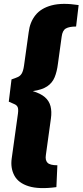

<svg xmlns="http://www.w3.org/2000/svg" viewBox="-20 -793 423 984"><path d="M383 -767 370 -657Q335 -657 317.5 -647Q300 -637 296 -605L277 -467Q272 -426 260 -397Q248 -368 222 -350.5Q196 -333 148 -326Q188 -314 210 -295Q232 -276 239 -248.5Q246 -221 241 -186L215 2Q211 28 223.5 41Q236 54 274 54L269 166Q180 178 127 161.5Q74 145 53.5 106.5Q33 68 40 19L72 -211Q75 -234 70.5 -244Q66 -254 54.5 -259Q43 -264 25 -272L39 -386Q60 -393 72 -398.5Q84 -404 91.5 -416.5Q99 -429 103 -456L127 -628Q133 -679 161.5 -715Q190 -751 244.5 -765.5Q299 -780 383 -767Z"/></svg>

Font: Exo 2 ExtraBold
Style: Italic
Weight: 800
Italic angle: -8°
Designer: Natanael Gama
Foundry: Natanael Gama
Version: Version 2.010